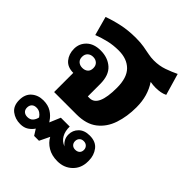

<svg xmlns="http://www.w3.org/2000/svg" viewBox="-241 -734 1148 1148"><g transform="rotate(45 332.5 -160.0)"><path d="M139 0V-162Q90 -162 65 -192.5Q40 -223 40 -267Q40 -312 72 -342.5Q104 -373 161 -373Q221 -373 260.5 -338Q300 -303 300 -228V-124H315Q387 -124 387 -283Q387 -369 347 -409Q307 -449 237 -449Q191 -449 151 -439.5Q111 -430 72 -415L39 -535Q89 -553 141.5 -564Q194 -575 257 -575Q296 -575 325 -570Q354 -565 378 -560Q402 -555 427 -555Q473 -555 512.5 -569Q552 -583 585 -599L625 -462Q609 -454 590 -450.5Q571 -447 548 -447Q539 -447 528 -448Q517 -449 506 -451L505 -450Q528 -416 540 -374.5Q552 -333 552 -283Q552 -206 530.5 -141.5Q509 -77 460 -38.5Q411 0 329 0ZM156 -221Q177 -221 190.5 -232.5Q204 -244 204 -267Q204 -289 190.5 -301.5Q177 -314 156 -314Q135 -314 121.5 -301.5Q108 -289 108 -267Q108 -245 121.5 -233Q135 -221 156 -221ZM131 279Q88 279 56.5 255Q25 231 25 181Q25 132 55 106Q85 80 129 80Q169 80 197 97.5Q225 115 242 142L247 149L276 80H351Q350 119 366 147Q382 175 413 186Q398 175 388.5 158Q379 141 379 119Q379 83 404 58Q429 33 474 33Q526 33 551 66Q576 99 576 143V150Q576 207 538.5 243Q501 279 445 279Q397 279 363 258.5Q329 238 312 206L281 270H240L216 232Q204 251 183 265Q162 279 131 279ZM472 155Q489 155 499.5 145.5Q510 136 510 119Q510 103 499.5 92.5Q489 82 472 82Q455 82 445 92.5Q435 103 435 119Q435 135 445 145Q455 155 472 155ZM131 219Q154 219 166.5 205Q179 191 183 171Q174 157 161 148.5Q148 140 131 140Q111 140 100.5 151Q90 162 90 180Q90 199 101.5 209Q113 219 131 219Z"/></g></svg>

Font: Noto Sans Thai Looped ExtraBold
Style: Regular
Weight: 800
Designer: Sasikarn Vongin, Ben Mitchell
Foundry: The Fontpad Ltd
Version: Version 1.001; ttfautohint (v1.8.4.7-5d5b)